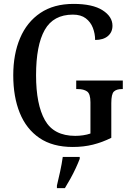

<svg xmlns="http://www.w3.org/2000/svg" viewBox="-20 -744 673 985"><path d="M353 10Q250 10 182.5 -36Q115 -82 81.5 -164.5Q48 -247 48 -358Q48 -466 83 -548.5Q118 -631 187 -677.5Q256 -724 357 -724Q455 -724 506 -691.5Q557 -659 557 -612Q557 -579 533.5 -559Q510 -539 468 -539Q468 -571 456.5 -601Q445 -631 420 -650Q395 -669 354 -669Q254 -669 209.5 -590.5Q165 -512 165 -358Q165 -208 210.5 -127.5Q256 -47 366 -47Q386 -47 406.5 -50Q427 -53 444 -59V-219Q444 -263 426.5 -275Q409 -287 380 -287H371V-331H610V-287H604Q578 -287 564.5 -274.5Q551 -262 551 -215V-37Q505 -14 457 -2Q409 10 353 10ZM272 208Q280 175 288.5 136Q297 97 302 61H389V71Q381 92 368.5 119Q356 146 341 173Q326 200 313 221H272Z"/></svg>

Font: Noto Serif Lao Condensed Medium
Style: Regular
Weight: 500
Width: 3
Designer: Monotype Design Team
Foundry: Monotype Imaging Inc.
Version: Version 2.003; ttfautohint (v1.8.4.7-5d5b)